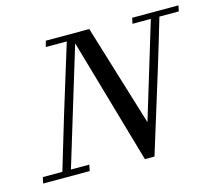

<svg xmlns="http://www.w3.org/2000/svg" viewBox="-96 -773 1041 909"><g transform="rotate(-15 424.5 -318.5)"><path d="M622 -649H849L843 -621H748Q689 -419 554 13H507L330 -602L156 -30H246L240 0H12L18 -30H114Q182 -261 294 -621H191L199 -650H412L564 -153L706 -621H616Z"/></g></svg>

Font: GFS Solomos
Style: Regular
Weight: 400
Designer: George D. Matthiopoulos
Foundry: George D. Matthiopoulos
Version: Version 1.000